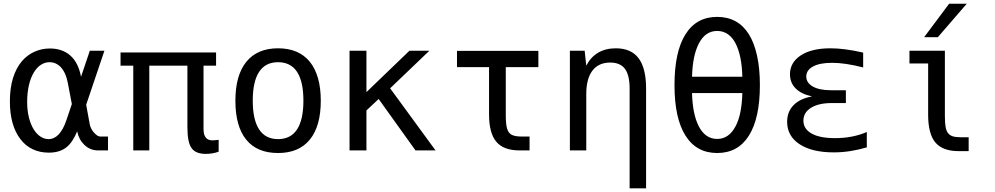

<svg xmlns="http://www.w3.org/2000/svg" viewBox="-20 -825 5458 1053"><path d="M347.7 -20Q364.7 -34.7 377.9 -55.4Q391.1 -76.2 403.3 -104.5Q412.6 -59.1 442.4 -30.8Q474.1 0 518.6 0H572.3V-76.2H529.3Q514.6 -76.2 495.1 -98.1Q486.3 -107.9 480.2 -120.1Q474.1 -132.3 472.2 -143.6L452.6 -250.5L552.7 -546.9H472.7L424.3 -403.8Q410.2 -481 365.7 -520.5Q321.3 -559.1 253.9 -559.1Q209 -559.1 169.4 -541.5Q129.9 -523.9 100.1 -489.3Q68.8 -452.6 51.5 -397.5Q34.2 -342.3 34.2 -269.5Q34.2 -203.1 48.8 -150.9Q63.5 -98.6 91.8 -62Q119.6 -25.4 159.2 -6.6Q198.7 12.2 248 12.2Q310.1 12.2 347.7 -20ZM166 -113.8Q148.9 -140.6 138.9 -179.4Q128.9 -218.3 128.9 -267.1Q128.9 -314.9 138.4 -356.9Q147.9 -398.9 166.5 -429.2Q183.6 -456.5 205.3 -470.2Q227.1 -483.9 251.5 -483.9Q286.6 -483.9 312.5 -457.5Q341.8 -426.8 352.5 -367.2L374 -254.4L344.2 -166Q326.7 -114.3 302 -88.1Q277.3 -62 246.1 -62Q224.1 -62 203.1 -75.2Q182.1 -88.4 166 -113.8Z M1179.2 6.8V-58.1L1177.2 -57.6H1175.3H1172.4Q1172.9 -57.6 1165 -56.6Q1154.3 -55.2 1145 -55.2Q1120.1 -55.2 1108.4 -70.8Q1101.6 -79.1 1098.9 -91.1Q1096.2 -103 1096.2 -121.1V-464.8H1165V-537.1H641.1V-464.8H710.9V0H798.8V-464.8H1007.8V-130.9Q1007.8 -85.9 1013.4 -57.6Q1019 -29.3 1030.3 -13.2Q1052.7 19 1108.4 19Q1126.5 19 1145.3 15.9Q1164.1 12.7 1179.2 6.8Z M1739.3 -272.5Q1739.3 -411.1 1679.2 -486.3Q1618.7 -560.1 1504.9 -560.1Q1391.6 -560.1 1331.1 -486.3Q1271 -412.1 1271 -272.5Q1271 -131.8 1330.6 -58.8Q1390.1 14.2 1504.9 14.2Q1619.1 14.2 1679.2 -59.3Q1739.3 -132.8 1739.3 -272.5ZM1366.2 -272.9Q1366.2 -377.9 1401.1 -430.9Q1436 -483.9 1504.9 -483.9Q1574.2 -483.9 1609.1 -430.9Q1644 -377.9 1644 -272.9Q1644 -168.5 1609.1 -115.2Q1574.2 -62 1504.9 -62Q1436 -62 1401.1 -115.2Q1366.2 -168.5 1366.2 -272.9Z M1989.7 0V-219.2L2056.6 -282.2L2258.8 0H2368.7L2119.6 -340.8L2335 -546.9H2225.6L1989.7 -319.8V-546.9H1897V0Z M2884.3 0V-76.2H2840.8Q2804.7 -76.2 2786.4 -85.7Q2768.1 -95.2 2761 -119.9Q2753.9 -144.5 2753.9 -192.9V-457H2932.6V-545.9H2486.3V-457H2662.1V-198.2Q2662.1 -94.7 2702.1 -47.4Q2742.2 0 2830.1 0Z M3523.4 208V-338.9Q3523.4 -450.7 3482.4 -505.4Q3441.4 -560.1 3357.4 -560.1Q3301.3 -560.1 3260.3 -535.9Q3219.2 -511.7 3195.3 -464.8L3186.5 -546.9H3105.5V0H3195.3V-309.1Q3195.3 -393.1 3229 -437.5Q3262.7 -481.9 3326.7 -481.9Q3381.8 -481.9 3407.5 -447.3Q3433.1 -412.6 3433.1 -338.9V208Z M4147.5 -358.4Q4147.5 -448.7 4132.1 -519Q4116.7 -589.4 4087.4 -636.7Q4027.3 -732.4 3913.1 -732.4Q3799.3 -732.4 3739.3 -636.7Q3679.2 -541 3679.2 -358.9Q3679.2 -176.3 3739.3 -81.5Q3799.3 14.2 3913.1 14.2Q4027.3 14.2 4087.4 -81.3Q4147.5 -176.8 4147.5 -358.4ZM3812 -585Q3847.7 -655.3 3913.1 -655.3Q3946.3 -655.3 3972.2 -637.2Q3998 -619.1 4015.1 -585Q4048.3 -519.5 4051.3 -404.3H3775.4Q3778.3 -518.6 3812 -585ZM3811.5 -134.3Q3778.3 -199.7 3775.4 -314.5H4051.3Q4048.3 -198.2 4015.1 -134.3Q3978.5 -63 3913.1 -63Q3879.9 -63 3854.2 -81.3Q3828.6 -99.6 3811.5 -134.3Z M4733.9 -16.6V-101.1Q4656.2 -67.4 4559.6 -67.4Q4475.6 -67.4 4430.9 -92.8Q4386.2 -118.2 4386.2 -163.1Q4386.2 -207.5 4427.2 -233.4Q4468.8 -259.8 4541.5 -259.8H4619.1V-330.1H4538.1Q4473.1 -330.1 4437.5 -350.6Q4401.9 -371.1 4401.9 -405.3Q4401.9 -439.9 4438.7 -460.2Q4475.6 -480.5 4543.5 -480.5Q4615.2 -480.5 4713.9 -455.1V-536.6Q4611.3 -560.1 4534.2 -560.1Q4431.6 -560.1 4372.1 -521.5Q4342.8 -502.4 4327.6 -476.3Q4312.5 -450.2 4312.5 -418Q4312.5 -371.1 4343.8 -339.8Q4375 -308.6 4433.6 -296.4Q4368.2 -284.2 4334 -250Q4296.9 -213.9 4296.9 -156.7Q4296.9 -118.2 4314 -87.2Q4331.1 -56.2 4364.3 -34.7Q4432.1 10.7 4552.7 10.7Q4597.7 10.7 4641.6 3.9Q4685.5 -2.9 4733.9 -16.6Z M5123.5 -621.1 5282.2 -804.7H5185.5L5048.3 -621.1ZM5292.5 -72.3H5249Q5221.7 -72.3 5205.3 -77.4Q5189 -82.5 5179.2 -95.2Q5169.4 -107.9 5165.8 -130.1Q5162.1 -152.3 5162.1 -189V-546.9H4967.8V-477.1H5070.3V-194.3Q5070.3 -143.6 5080.3 -105Q5090.3 -66.4 5110.4 -43Q5150.4 3.9 5238.3 3.9H5292.5Z"/></svg>

Font: Hack Dev
Style: Regular
Weight: 400
Designer: Christopher Simpkins
Foundry: Christopher Simpkins
Version: Version 2.0315